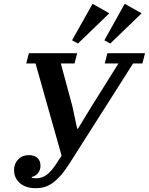

<svg xmlns="http://www.w3.org/2000/svg" viewBox="-20 -978 783 1010"><path d="M168 12Q116 12 85 -14.5Q54 -41 54 -83Q54 -117 75.5 -139.5Q97 -162 132 -162Q161 -162 177 -147Q193 -132 193 -106Q193 -84 180.5 -68Q168 -52 147 -47V-43Q151 -42 156 -41Q161 -40 169 -40Q184 -40 197.5 -44Q211 -48 225 -58Q239 -68 254 -86Q269 -104 287 -133L304 -159L167 -644H118L132 -698H386L372 -644H300L360 -422L386 -301H390L462 -419L603 -644H531L545 -698H743L729 -644H680L343 -114Q320 -78 298.5 -54Q277 -30 256 -15Q235 0 213.5 6Q192 12 168 12ZM359 -766 467 -958 555 -908 390 -749ZM529 -766 636 -958 725 -908 560 -749Z"/></svg>

Font: IBM Plex Serif SmBld
Style: Italic
Weight: 600
Italic angle: -14°
Designer: Mike Abbink, Paul van der Laan, Pieter van Rosmalen
Foundry: Bold Monday
Version: Version 3.001